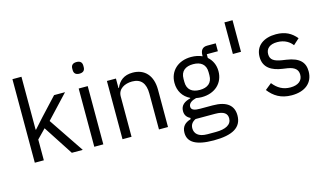

<svg xmlns="http://www.w3.org/2000/svg" viewBox="-103 -1086 2814 1643"><g transform="rotate(-15 1303.5 -264.0)"><path d="M85 0H165V-184L242 -263L413 0H510L300 -312L491 -516H394L248 -359L169 -271H165V-740H85Z M652 -637C687 -637 701 -655 701 -682V-695C701 -722 687 -740 652 -740C617 -740 603 -722 603 -695V-682C603 -655 617 -637 652 -637ZM612 0H692V-516H612Z M942 0V-358C942 -425 1004 -456 1068 -456C1146 -456 1185 -410 1185 -317V0H1265V-331C1265 -456 1199 -528 1092 -528C1015 -528 971 -491 946 -432H942V-516H862V0Z M1865 57C1865 -28 1810 -80 1682 -80H1572C1525 -80 1493 -88 1493 -119C1493 -151 1526 -168 1561 -177C1578 -174 1594 -172 1611 -172C1728 -172 1806 -245 1806 -350C1806 -406 1784 -451 1747 -483V-516H1845V-586H1768C1725 -586 1708 -557 1708 -517V-508C1679 -521 1647 -528 1610 -528C1494 -528 1416 -455 1416 -350C1416 -278 1452 -221 1513 -192V-188C1461 -175 1424 -150 1424 -98C1424 -65 1439 -41 1470 -26V-15C1419 0 1388 29 1388 85C1388 166 1454 212 1615 212C1782 212 1865 164 1865 57ZM1790 63C1790 119 1738 147 1649 147H1575C1494 147 1463 110 1463 65C1463 33 1479 10 1511 -5H1683C1763 -5 1790 22 1790 63ZM1611 -236C1543 -236 1500 -268 1500 -336V-364C1500 -432 1543 -464 1611 -464C1679 -464 1722 -432 1722 -364V-336C1722 -268 1679 -236 1611 -236Z M2035 -460V-740H1963V-460Z M2360 12C2479 12 2551 -49 2551 -149C2551 -228 2508 -277 2393 -294L2353 -300C2289 -311 2254 -329 2254 -380C2254 -429 2288 -460 2355 -460C2422 -460 2465 -429 2488 -397L2541 -445C2498 -497 2445 -528 2361 -528C2256 -528 2177 -477 2177 -376C2177 -280 2248 -240 2343 -227L2384 -221C2452 -210 2474 -180 2474 -140C2474 -87 2434 -56 2366 -56C2301 -56 2253 -84 2213 -135L2156 -89C2203 -28 2264 12 2360 12Z"/></g></svg>

Font: IBMKR
Style: Regular
Weight: 400
Designer: Mike Abbink; Paul van der Laan; Pieter van Rosmalen; Wujin Sim; Chorong Kim; Dohee Lee;
Foundry: Sandoll Inc.
Version: Version 1.002